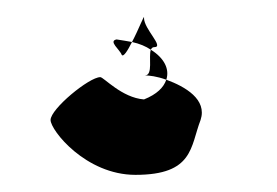

<svg xmlns="http://www.w3.org/2000/svg" viewBox="-20 -32 323 224"><path d="M39 108C39 120 80 172 138 172C206 172 202 139 214 108C222 84 196 69 174 61C171 70 163 78 148 84C122 82 101 58 97 58C84 58 39 95 39 108ZM116 14C106 16 120 26 122 32C124 35 129 27 134 17C129 16 122 15 116 14ZM134 17C143 19 150 22 156 26C157 24 158 23 160 23C172 23 148 2 148 -11C149 -17 142 2 134 17ZM149 56C154 56 163 57 174 61C178 49 172 36 156 26C153 34 159 56 149 56Z"/></svg>

Font: Ampere
Style: Regular
Weight: 400
Version: Version 1